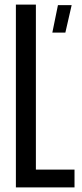

<svg xmlns="http://www.w3.org/2000/svg" viewBox="-20 -820 358 840"><path d="M49.5 0V-800H137V-78H306V0ZM209 -677.5 233.5 -797.5H293.5L266 -677.5Z"/></svg>

Font: Big Shoulders Display Thin SemiBold
Style: Regular
Weight: 600
Version: Version 2.002